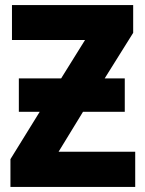

<svg xmlns="http://www.w3.org/2000/svg" viewBox="-20 -734 571 754"><path d="M54 -426H220L314 -577H27V-714H503V-605L391 -426H470V-295H306L210 -138H511V0H21V-109L136 -295H54Z"/></svg>

Font: Noto Sans SemiCondensed ExtraBold
Style: Regular
Weight: 800
Width: 4
Designer: Monotype Design Team
Foundry: Monotype Imaging Inc.
Version: Version 2.013; ttfautohint (v1.8.4.7-5d5b)